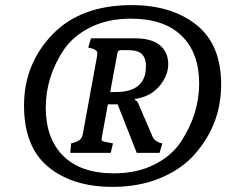

<svg xmlns="http://www.w3.org/2000/svg" viewBox="-20 -722 885 751"><path d="M741 -118Q690 -60 607 -25.5Q524 9 420 9Q264 9 169 -69Q74 -147 74 -309Q74 -471 184.5 -586.5Q295 -702 495 -702Q651 -702 748 -625Q845 -548 845 -391.5Q845 -235 741 -118ZM426 -44Q516 -44 584 -78.5Q652 -113 688 -168Q759 -276 759 -395.5Q759 -515 690.5 -582Q622 -649 492 -649Q402 -649 334.5 -615.5Q267 -582 230 -528Q159 -422 159 -301Q159 -180 227.5 -112Q296 -44 426 -44ZM604 -124H515L440 -314H402L380 -195Q377 -180 377 -177Q377 -170 388 -168L422 -161L413 -124H255L258 -161Q282 -167 291.5 -174.5Q301 -182 304 -198L359 -499Q361 -511 361 -514Q361 -529 325 -536L336 -572H509Q573 -572 605.5 -545Q638 -518 638 -471.5Q638 -425 602.5 -384Q567 -343 508 -335L507 -331Q515 -330 521 -317L577 -187Q586 -167 615 -161ZM411 -362H433Q551 -362 551 -463Q551 -493 536 -509.5Q521 -526 478 -526H453Q441 -526 439 -513Z"/></svg>

Font: Poly
Style: Italic
Weight: 400
Italic angle: -10°
Designer: Nicolas Silva
Foundry: Jose Nicolas Silva Schwarzenberg
Version: Version 1.003